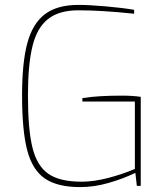

<svg xmlns="http://www.w3.org/2000/svg" viewBox="-20 -758 682 783"><path d="M70 -370Q70 -503 91.5 -582.5Q113 -662 163 -700Q213 -738 300 -738Q344 -738 412 -732Q480 -726 527 -718V-702Q394 -716 300 -716Q221 -716 176 -680.5Q131 -645 112.5 -570Q94 -495 94 -368Q94 -230 112.5 -155.5Q131 -81 177.5 -49Q224 -17 313 -17Q362 -17 420 -32Q478 -47 530 -69V-344H316V-358Q378 -368 476 -368Q522 -368 554 -363V0H538L532 -53Q482 -29 423 -12Q364 5 307 5Q214 5 163 -30Q112 -65 91 -145Q70 -225 70 -370Z"/></svg>

Font: Exo Thin
Style: Regular
Weight: 250
Designer: Natanael Gama
Foundry: Natanael Gama
Version: Version 1.500; ttfautohint (v1.6)